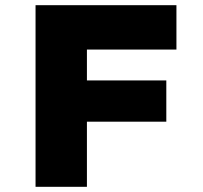

<svg xmlns="http://www.w3.org/2000/svg" viewBox="-20 -720 783 740"><path d="M117 0V-700H315V0ZM206 -251V-410H621V-251ZM211 -529V-700H660V-529Z"/></svg>

Font: Lexend Exa ExtraBold
Style: Regular
Weight: 800
Designer: Bonnie Shaver-Troup, Thomas Jockin
Foundry: Lexend
Version: Version 1.007